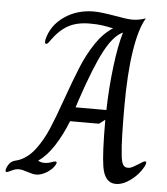

<svg xmlns="http://www.w3.org/2000/svg" viewBox="-94 -750 704 807"><g transform="rotate(5 258.5 -347.0)"><path d="M366 -58Q357 -113 357 -255L332 -236H210Q187 -177 156.5 -130Q126 -83 92 -60V-58Q105 -52 117 -52Q132 -52 145.5 -57Q159 -62 162 -62Q169 -62 169 -57Q169 -50 155 -33Q139 -17 121 -8.5Q103 0 87 0Q74 0 50 -8Q26 -16 14 -16Q-1 -16 -16.5 -8Q-32 0 -37 0Q-42 0 -42 -5Q-42 -15 -34 -28.5Q-26 -42 -15 -47Q-9 -50 -3.5 -51Q2 -52 10 -55Q49 -70 78.5 -109.5Q108 -149 129 -198.5Q150 -248 177 -325Q208 -412 230.5 -466.5Q253 -521 284 -567.5Q315 -614 355 -640V-641Q341 -643 334 -645Q330 -646 309.5 -649Q289 -652 257 -652Q203 -652 166.5 -632Q130 -612 98 -567Q88 -551 82 -551Q76 -551 76 -559L77 -569Q92 -630 145.5 -667Q199 -704 270 -704Q299 -704 357 -694Q411 -684 434 -684Q460 -684 489 -694V-693Q462 -648 447 -552.5Q432 -457 432 -316Q432 -171 438 -120Q440 -91 446.5 -76.5Q453 -62 469 -62Q479 -62 488.5 -67Q498 -72 514 -82Q533 -95 538 -95Q544 -95 544 -91Q544 -83 538 -72Q519 -38 486.5 -14Q454 10 424 10Q377 10 366 -58ZM358 -296Q360 -388 371 -478.5Q382 -569 399 -626H398Q359 -608 322.5 -539Q286 -470 239 -330L228 -296Z"/></g></svg>

Font: Charm
Style: Regular
Weight: 400
Designer: Katatrad Aksorn Co.,Ltd.
Foundry: Cadson Demak Co.,Ltd.
Version: Version 1.001